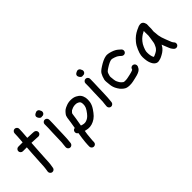

<svg xmlns="http://www.w3.org/2000/svg" viewBox="28 -1431 2404 2404"><g transform="rotate(-45 1230.0 -229.0)"><path d="M53 -427.5C53 -416.5 57 -407 65 -399C73 -391 82.7 -387 94 -387H163C161 -357 158.7 -323 156 -285C151.3 -215.7 148.3 -165 147 -133C145.7 -102.3 144.7 -82.3 144 -73C143.3 -63 142.3 -52.3 141 -41C139.7 -29 138 -17.3 136 -6L133 12C131.7 23.3 134.3 33.5 141 42.5C147.7 51.5 156.3 56.8 167 58.5C177.7 60.2 187.7 57.8 197 51.5C206.3 45.2 211.7 36.3 213 25L216 7C218 -5.7 220 -18.7 222 -32C223.3 -44.7 224.3 -56.2 225 -66.5C225.7 -76.8 226.7 -98 228 -130C229.3 -161.3 232.3 -211.3 237 -280C239.7 -320 242 -355.3 244 -386C250.7 -386 257.3 -385.7 264 -385C293.3 -384.3 316.3 -383.3 333 -382L359 -380C369.7 -379.3 379.3 -382.7 388 -390C396.7 -397.3 401.3 -406.5 402 -417.5C402.7 -428.5 399.3 -438.2 392 -446.5C384.7 -454.8 375.7 -459.7 365 -461L339 -463C321 -464.3 297 -465.3 267 -466C261.7 -466.7 256.3 -467 251 -467C254.3 -500.3 256.7 -532.3 258 -563L260 -617C260.7 -627.7 257.2 -637.2 249.5 -645.5C241.8 -653.8 232.5 -658.3 221.5 -659C210.5 -659.7 200.8 -656.2 192.5 -648.5C184.2 -640.8 179.7 -631.3 179 -620L177 -566C175.7 -535.3 173.3 -502.7 170 -468H165H94C82.7 -468 73 -464 65 -456C57 -448 53 -438.5 53 -427.5Z M524 -597C513.3 -583 514.2 -566.7 526.5 -548C538.8 -529.3 552.3 -521.7 567 -525C567.7 -525 569 -525.3 571 -526C585.7 -524 598 -528.7 608 -540C614 -547.3 617 -555.8 617 -565.5C617 -575.2 614.3 -583.7 609 -591C603.7 -607.7 592.7 -617.3 576 -620C566 -621.3 556.7 -619 548 -613C539.3 -610.3 531.3 -605 524 -597ZM565.5 -474C554.5 -474 545 -470 537 -462C529 -454 525 -444.7 525 -434V-416C525 -405.3 524.8 -389 524.5 -367C524.2 -345 523 -318.7 521 -288C519.7 -256.7 518.7 -223 518 -187C517.3 -152.3 516.7 -130.7 516 -122C515.3 -112.7 514 -101 512 -87C510.7 -73 509.7 -62.3 509 -55L508 -45C507.3 -33.7 510.5 -23.7 517.5 -15C524.5 -6.3 533.5 -1.5 544.5 -0.5C555.5 0.5 565.3 -2.7 574 -10C582.7 -17.3 587.7 -26.3 589 -37L590 -48C590.7 -54.7 591.7 -65 593 -79C594.3 -93 595.3 -105 596 -115C597.3 -125.7 598.3 -149 599 -185C599.7 -220.3 600.7 -253.3 602 -284C603.3 -315.3 604.3 -342.2 605 -364.5C605.7 -386.8 606 -404 606 -416V-434C606 -444.7 602 -454 594 -462C586 -470 576.5 -474 565.5 -474Z M835 -101C835 -101.7 835.2 -102.7 835.5 -104C835.8 -105.3 836 -106.3 836 -107C844.7 -156.3 850.3 -189.3 853 -206C855.7 -222 857.7 -236.3 859 -249C860.3 -259 861.7 -268 863 -276C863.7 -280.7 864.7 -284.7 866 -288C867.3 -290 870 -293.3 874 -298C880 -304.7 885.7 -310.3 891 -315C896.3 -318.3 907.7 -323.3 925 -330C941 -335.3 957 -337.7 973 -337C989 -337 1002.3 -334 1013 -328C1023.7 -322.7 1031 -317.3 1035 -312C1039 -307.3 1042 -299.3 1044 -288C1046 -275.3 1045.7 -259.7 1043 -241C1040.3 -224.3 1032 -205.7 1018 -185C1002.7 -161.7 988 -143 974 -129C961.3 -116.3 948.3 -107 935 -101C921.7 -94.3 908.8 -90.5 896.5 -89.5C884.2 -88.5 871 -90 857 -94C849.7 -96 842.3 -98.3 835 -101ZM763.5 201C774.5 201 784 197.2 792 189.5C800 181.8 804 172.3 804 161L805 128C805.7 107.3 808.7 75.3 814 32C816.7 15.3 819.3 -2 822 -20C826.7 -18 831 -16.7 835 -16C859 -9.3 882 -7 904 -9C926 -11 948 -17.3 970 -28C992 -38 1012.7 -52.7 1032 -72C1049.3 -90 1067.3 -113 1086 -141C1106 -171 1118.3 -200.3 1123 -229C1127 -255.7 1127.3 -280 1124 -302C1119.3 -326 1111 -346 1099 -362C1087.7 -376.7 1071 -389.7 1049 -401C1027.7 -411.7 1003.3 -417.3 976 -418C949.3 -419.3 923 -415.3 897 -406C872.3 -396.7 854.3 -388 843 -380C832.3 -372 822.3 -362.3 813 -351C802.3 -339 795 -328.3 791 -319C787.7 -310.3 785 -300.3 783 -289C781.7 -280.3 780.3 -270.7 779 -260C777 -248 775 -234 773 -218C771 -203.3 766.3 -175.3 759 -134C744.3 -132.7 733.7 -125.7 727 -113C721.7 -103.7 720.5 -93.5 723.5 -82.5C726.5 -71.5 733 -63.3 743 -58L746 -57C741.3 -30.3 737.3 -4.3 734 21C728 67.7 724.7 102.7 724 126L723 160C723 170.7 727 180.2 735 188.5C743 196.8 752.5 201 763.5 201Z M1248 -597C1237.3 -583 1238.2 -566.7 1250.5 -548C1262.8 -529.3 1276.3 -521.7 1291 -525C1291.7 -525 1293 -525.3 1295 -526C1309.7 -524 1322 -528.7 1332 -540C1338 -547.3 1341 -555.8 1341 -565.5C1341 -575.2 1338.3 -583.7 1333 -591C1327.7 -607.7 1316.7 -617.3 1300 -620C1290 -621.3 1280.7 -619 1272 -613C1263.3 -610.3 1255.3 -605 1248 -597ZM1289.5 -474C1278.5 -474 1269 -470 1261 -462C1253 -454 1249 -444.7 1249 -434V-416C1249 -405.3 1248.8 -389 1248.5 -367C1248.2 -345 1247 -318.7 1245 -288C1243.7 -256.7 1242.7 -223 1242 -187C1241.3 -152.3 1240.7 -130.7 1240 -122C1239.3 -112.7 1238 -101 1236 -87C1234.7 -73 1233.7 -62.3 1233 -55L1232 -45C1231.3 -33.7 1234.5 -23.7 1241.5 -15C1248.5 -6.3 1257.5 -1.5 1268.5 -0.5C1279.5 0.5 1289.3 -2.7 1298 -10C1306.7 -17.3 1311.7 -26.3 1313 -37L1314 -48C1314.7 -54.7 1315.7 -65 1317 -79C1318.3 -93 1319.3 -105 1320 -115C1321.3 -125.7 1322.3 -149 1323 -185C1323.7 -220.3 1324.7 -253.3 1326 -284C1327.3 -315.3 1328.3 -342.2 1329 -364.5C1329.7 -386.8 1330 -404 1330 -416V-434C1330 -444.7 1326 -454 1318 -462C1310 -470 1300.5 -474 1289.5 -474Z M1870 -358.5C1877.3 -366.8 1880.7 -376.7 1880 -388C1879.3 -399.3 1875 -408.7 1867 -416L1842 -438C1822 -456.7 1794.7 -471.7 1760 -483C1724 -495 1695 -499.3 1673 -496C1653 -492.7 1631.7 -485.7 1609 -475C1588.3 -465 1567.7 -453.3 1547 -440C1525.7 -426.7 1509.3 -414.7 1498 -404C1483.3 -390 1471.3 -370.3 1462 -345C1454.7 -323.7 1450 -308.7 1448 -300C1446 -289.3 1445.7 -276.7 1447 -262C1447.7 -250.7 1448.7 -240.7 1450 -232C1450.7 -223.3 1451.3 -216.7 1452 -212C1452 -205.3 1453 -197.3 1455 -188C1457 -178 1459.3 -169 1462 -161C1464.7 -153.7 1468 -145.3 1472 -136C1476.7 -127.3 1481.7 -118.3 1487 -109C1493 -98.3 1499 -89.7 1505 -83C1509 -78.3 1515 -72 1523 -64C1533 -54.7 1544 -46.3 1556 -39C1571.3 -29.7 1594 -24.7 1624 -24C1648.7 -24 1669.3 -26 1686 -30C1700 -33.3 1715 -36.7 1731 -40C1749 -43.3 1763.7 -47 1775 -51C1786.3 -54.3 1795.7 -57.7 1803 -61C1811 -64.3 1818 -68 1824 -72C1833.3 -78 1841.3 -85.3 1848 -94C1853.3 -102 1857.7 -110 1861 -118L1863 -124C1866.3 -134.7 1865.5 -145 1860.5 -155C1855.5 -165 1847.7 -171.8 1837 -175.5C1826.3 -179.2 1816 -178.5 1806 -173.5C1796 -168.5 1789.3 -160.7 1786 -150L1784 -144C1783.3 -143.3 1783 -142.7 1783 -142C1782.3 -142 1782 -141.7 1782 -141C1778.7 -139 1774.7 -137 1770 -135C1765.3 -133 1758.7 -130.7 1750 -128C1742 -125.3 1730.3 -122.3 1715 -119C1697.7 -115.7 1682 -112.3 1668 -109C1657.3 -106.3 1642.7 -105 1624 -105C1611.3 -105 1602.7 -106 1598 -108C1591.3 -112.7 1585.3 -117.3 1580 -122C1573.3 -128.7 1568.3 -134 1565 -138C1563 -140 1560.3 -144 1557 -150C1552.3 -157.3 1548.3 -164.7 1545 -172C1541.7 -178.7 1539.3 -184 1538 -188C1536.7 -192 1535.7 -196.7 1535 -202C1533.7 -209.3 1532.7 -215 1532 -219C1531.3 -224.3 1530.7 -231.3 1530 -240C1529.3 -248.7 1528.3 -258 1527 -268C1527 -275.3 1527.3 -280.7 1528 -284C1528.7 -288.7 1532 -300 1538 -318C1542.7 -331.3 1547.7 -340 1553 -344C1561 -352 1573.7 -361.3 1591 -372C1608.3 -383.3 1626 -393.3 1644 -402C1660 -409.3 1673.7 -414 1685 -416C1694.3 -417.3 1710.7 -414 1734 -406C1758 -398 1776 -388.7 1788 -378L1813 -356C1821 -348.7 1830.7 -345.2 1842 -345.5C1853.3 -345.8 1862.7 -350.2 1870 -358.5Z M2229 -382C2229 -372.7 2228.7 -362.3 2228 -351C2228 -333.7 2228.3 -316.3 2229 -299C2227 -283 2225 -268 2223 -254C2220.3 -239.3 2218.3 -226.7 2217 -216C2216.3 -207.3 2214.7 -197.3 2212 -186C2210 -176.7 2205.7 -165.3 2199 -152C2193 -138 2187.7 -128 2183 -122C2179 -116 2173.3 -109.7 2166 -103C2158.7 -96.3 2148 -89.3 2134 -82C2120.7 -74.7 2110 -69.7 2102 -67C2096.7 -65.7 2092 -64.3 2088 -63V-64C2084 -69.3 2080 -77.7 2076 -89C2072.7 -99.7 2070 -114 2068 -132C2066.7 -149.3 2066.7 -165.3 2068 -180C2070 -193.3 2076.3 -213 2087 -239C2097.7 -264.3 2110.3 -285.7 2125 -303C2140.3 -321.7 2155 -336 2169 -346C2182.3 -356.7 2198 -366.3 2216 -375C2220.7 -377.7 2225 -380 2229 -382ZM2308 -441C2304.7 -450.3 2298.8 -458.2 2290.5 -464.5C2282.2 -470.8 2273.7 -474 2265 -474H2259C2251 -474 2240.7 -472.3 2228 -469C2218 -465.7 2201.8 -458.5 2179.5 -447.5C2157.2 -436.5 2137.3 -424.3 2120 -411C2101.3 -397 2082.3 -378.3 2063 -355C2043 -331 2026.3 -302.7 2013 -270C1999 -237.3 1990.7 -210.7 1988 -190C1985.3 -170 1985.3 -148 1988 -124C1990 -100 1994 -79.3 2000 -62C2006 -45.3 2012.3 -31.7 2019 -21C2027.7 -7 2038 3.3 2050 10C2064.7 18.7 2080 21.3 2096 18C2104 16.7 2113.7 14.3 2125 11C2138.3 7 2154.3 -0.3 2173 -11C2191.7 -21 2207.3 -31.7 2220 -43C2232.7 -54.3 2242.3 -65 2249 -75C2254.3 -82.3 2260 -91.7 2266 -103C2268 -96.3 2270.3 -90 2273 -84C2279.7 -66.7 2285.7 -51.7 2291 -39C2296.3 -25.7 2300.7 -15 2304 -7C2308.7 5.7 2315.7 17.7 2325 29L2336 42C2342.7 50 2351.7 54.7 2363 56C2374.3 57.3 2384.3 54.5 2393 47.5C2401.7 40.5 2406.5 31.3 2407.5 20C2408.5 8.7 2405.7 -1 2399 -9L2388 -22C2384 -27.3 2381 -32.3 2379 -37C2375.7 -45.7 2371.3 -56.3 2366 -69C2361.3 -82.3 2355.3 -97.7 2348 -115C2341.3 -131 2335 -148.7 2329 -168C2324.3 -183.3 2320.7 -199 2318 -215C2318 -218.3 2317.7 -221.7 2317 -225C2314.3 -246.3 2312.3 -267.3 2311 -288V-295C2313.7 -313 2315 -326.7 2315 -336V-359V-380C2315.7 -389.3 2316 -397 2316 -403V-417C2316 -420.3 2313.3 -428.3 2308 -441Z"/></g></svg>

Font: Ruji's Handwriting Font v.2.0
Style: Medium
Weight: 500
Version: Version 2.0